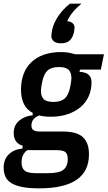

<svg xmlns="http://www.w3.org/2000/svg" viewBox="-44 -819 589 1051"><path d="M443 26Q443 212 170 212Q114 212 77 204.5Q40 197 17.5 183Q-5 169 -14.5 147.5Q-24 126 -24 99Q-24 54 3.5 26.5Q31 -1 79 -6L80 -22Q57 -27 44 -45Q31 -63 31 -91Q31 -133 61 -158.5Q91 -184 135 -188V-201Q71 -234 71 -329Q71 -375 85 -413Q99 -451 127 -478Q155 -505 196 -519.5Q237 -534 290 -534Q314 -534 332.5 -530.5Q351 -527 367 -522H525L508 -438H394L391 -426Q426 -424 441.5 -409.5Q457 -395 457 -369Q457 -326 441 -291Q425 -256 395.5 -231.5Q366 -207 325 -193.5Q284 -180 235 -180Q198 -180 171 -187Q151 -180 139.5 -166Q128 -152 128 -132Q128 -115 139 -107Q150 -99 176 -99H300Q376 -99 409.5 -68.5Q443 -38 443 26ZM249 -261Q289 -261 310 -279.5Q331 -298 340 -342Q347 -376 347 -391Q347 -421 332 -436.5Q317 -452 278 -452Q238 -452 217 -433.5Q196 -415 187 -371Q180 -337 180 -322Q180 -292 195 -276.5Q210 -261 249 -261ZM327 52Q327 25 314.5 14Q302 3 266 3H105Q74 26 74 70Q74 101 91 115Q108 129 153 129H218Q281 129 304 109.5Q327 90 327 52ZM289 -582Q263 -582 250 -593.5Q237 -605 237 -622Q237 -627 238.5 -637.5Q240 -648 242 -658Q251 -696 276.5 -733Q302 -770 339 -799H402Q374 -776 355 -753Q336 -730 324 -703Q344 -701 354 -691.5Q364 -682 364 -668Q364 -663 362.5 -652Q361 -641 358 -632Q350 -607 334 -594.5Q318 -582 289 -582Z"/></svg>

Font: IBM Plex Sans Cond SmBld
Style: Italic
Weight: 600
Width: 3
Italic angle: -11°
Designer: Mike Abbink, Paul van der Laan, Pieter van Rosmalen
Foundry: Bold Monday
Version: Version 1.3